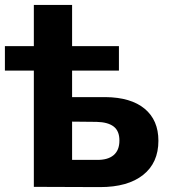

<svg xmlns="http://www.w3.org/2000/svg" viewBox="-20 -762 688 783"><path d="M626 -188Q626 -98 563.5 -48.5Q501 1 388 1L118 0V-474H0V-574H118V-742H274V-574H465V-474H274V-366H410Q514 -365 570 -318.5Q626 -272 626 -188ZM467 -189Q467 -228 443.5 -246Q420 -264 374 -265L274 -266V-110H374Q419 -109 443 -129Q467 -149 467 -189Z"/></svg>

Font: CMG Sans
Style: Bold
Weight: 700
Designer: Julieta Ulanovsky
Foundry: Julieta Ulanovsky
Version: Version 7.200